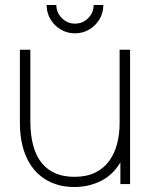

<svg xmlns="http://www.w3.org/2000/svg" viewBox="-20 -740 613 772"><path d="M281.5 -606Q250 -606 224 -621.5Q198 -637 182.8 -662.8Q167.5 -688.5 167.5 -720H206.5Q206.5 -689.5 228.8 -667.2Q251 -645 281.5 -645Q313 -645 334.8 -667.2Q356.5 -689.5 356.5 -720H395.5Q395.5 -688.5 380.2 -662.8Q365 -637 339 -621.5Q313 -606 281.5 -606ZM279 12Q238 12 203.8 0.5Q169.5 -11 142.8 -32.8Q116 -54.5 97.5 -86Q79 -117.5 69.5 -157.8Q60 -198 60 -246V-540H102V-254Q102 -196.5 113.8 -154Q125.5 -111.5 148.5 -83.8Q171.5 -56 204.2 -42.5Q237 -29 279 -29Q328.5 -29 363.2 -46.2Q398 -63.5 419.5 -93.5Q441 -123.5 451 -162.5Q461 -201.5 461 -245L500 -246Q500 -153.5 469.5 -96.8Q439 -40 388.8 -14Q338.5 12 279 12ZM464 0V-110H461V-540H503V0Z"/></svg>

Font: Manrope ExtraLight ExtraLight
Style: Regular
Weight: 250
Version: Version 4.501